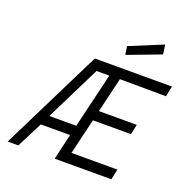

<svg xmlns="http://www.w3.org/2000/svg" viewBox="-159 -1087 1217 1239"><g transform="rotate(20 450.0 -468.0)"><path d="M348 0 389 -177H188L98 0H25L370 -696H900L885 -624L568 -626L511 -386H771L756 -317H495L437 -72H752L737 0ZM408 -624 221 -247H406L496 -624ZM547 -785 538 -842 766 -936 775 -871Z"/></g></svg>

Font: Titillium Web
Style: Italic
Weight: 400
Italic angle: -13°
Version: Version 1.002;PS 57.000;hotconv 1.0.70;makeotf.lib2.5.55311